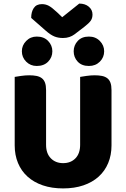

<svg xmlns="http://www.w3.org/2000/svg" viewBox="-20 -1035 704 1071"><path d="M602 -224Q602 -170 583.5 -125.5Q565 -81 530 -49.5Q495 -18 445 -1Q395 16 332 16Q269 16 219 -1Q169 -18 134 -49.5Q99 -81 80.5 -125.5Q62 -170 62 -224V-606Q73 -608 97 -611.5Q121 -615 143 -615Q166 -615 183.5 -611.5Q201 -608 213 -599Q225 -590 231 -574Q237 -558 237 -532V-227Q237 -179 263.5 -152Q290 -125 332 -125Q375 -125 401 -152Q427 -179 427 -227V-606Q438 -608 462 -611.5Q486 -615 508 -615Q531 -615 548.5 -611.5Q566 -608 578 -599Q590 -590 596 -574Q602 -558 602 -532ZM327 -939 422 -1015Q455 -1015 475.5 -997.5Q496 -980 496 -954Q496 -934 486.5 -920Q477 -906 450 -885L395 -843Q383 -834 367 -828.5Q351 -823 331 -823Q304 -823 282.5 -832Q261 -841 235 -864L154 -935Q154 -969 168.5 -990.5Q183 -1012 214 -1012Q234 -1012 251.5 -1003Q269 -994 301 -964ZM391 -749Q391 -782 413.5 -806.5Q436 -831 476 -831Q513 -831 537 -806.5Q561 -782 561 -749Q561 -715 537 -691Q513 -667 476 -667Q436 -667 413.5 -691Q391 -715 391 -749ZM102 -749Q102 -782 126 -806.5Q150 -831 185 -831Q225 -831 248.5 -806.5Q272 -782 272 -749Q272 -715 248.5 -691Q225 -667 185 -667Q150 -667 126 -691Q102 -715 102 -749Z"/></svg>

Font: Baloo Da
Style: Regular
Weight: 400
Designer: Noopur Datye and Ek Type
Foundry: Ek Type
Version: Version 1.443;PS 1.000;hotconv 16.6.51;makeotf.lib2.5.65220;